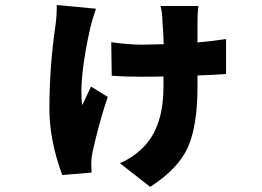

<svg xmlns="http://www.w3.org/2000/svg" viewBox="-20 -641 1040 761"><path d="M205.1 -621.1 360.4 -606.4Q343.8 -557.6 337.9 -531.2Q292 -326.2 305.7 -223.6L340.8 -297.9L407.2 -256.8Q376 -168 346.7 -38.1Q341.8 -15.6 341.8 2Q341.8 5.9 342.3 21Q342.8 36.1 342.8 43L226.6 52.7Q175.8 -85.9 175.8 -210Q175.8 -377.9 200.2 -543Q205.1 -576.2 205.1 -621.1ZM876 -486.3V-347.7Q838.9 -344.7 762.7 -341.8V-296.9Q762.7 -142.6 724.6 -57.1Q686.5 28.3 575.2 99.6L455.1 5.9Q513.7 -19.5 554.7 -64.5Q627.9 -143.6 627.9 -297.9V-337.9Q597.7 -336.9 537.1 -336.9Q473.6 -336.9 422.9 -340.8L420.9 -473.6Q494.1 -463.9 541 -463.9Q568.4 -463.9 628.9 -465.8Q627 -525.4 624 -550.8Q624 -587.9 616.2 -617.2H766.6Q762.7 -590.8 762.7 -554.7V-472.7Q826.2 -478.5 876 -486.3Z"/></svg>

Font: Gen Shin Gothic Heavy
Style: Bold
Weight: 900
Designer: [Source Han Sans]
Ryoko NISHIZUKA  (kana & ideographs); Paul D. Hunt (Latin, Greek & Cyrillic); Wenlong ZHANG  (bopomofo
Version: Version 1.002.20150607